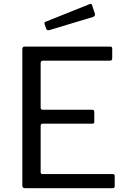

<svg xmlns="http://www.w3.org/2000/svg" viewBox="-20 -986 668 1006"><path d="M97 -728Q97 -742 109 -742H558Q568 -742 568 -731V-680Q568 -668 555 -668H206Q193 -668 193 -656V-422Q193 -411 204 -411H463Q474 -411 474 -400V-347Q474 -343 472 -340.5Q470 -338 463 -338H204Q193 -338 193 -327V-84Q193 -74 203 -74H570Q581 -74 581 -64V-11Q581 -6 578.5 -3Q576 0 570 0H111Q97 0 97 -14V-728ZM462 -960 477 -915Q481 -902 467 -897L238 -828Q231 -827 227.5 -828.5Q224 -830 222 -836L214 -858Q210 -869 219 -872L451 -965Q459 -968 462 -960Z"/></svg>

Font: Libre Franklin
Style: Regular
Weight: 400
Designer: Pablo Impallari, Rodrigo Fuenzalida, Nhung Nguyen
Foundry: Impallari Type
Version: Version 3.000